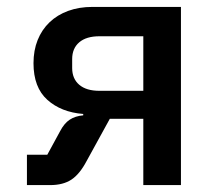

<svg xmlns="http://www.w3.org/2000/svg" viewBox="-20 -536 640 556"><path d="M58 -88H117L154 -156Q166 -179 182 -189.5Q198 -200 221 -202V-206Q157 -211 117 -247Q77 -283 77 -353Q77 -390 89 -420Q101 -450 123.5 -471.5Q146 -493 177.5 -504.5Q209 -516 248 -516H504V0H395V-192H298L231 -70Q211 -32 187 -16Q163 0 125 0H58ZM395 -431H268Q230 -431 209.5 -413.5Q189 -396 189 -365V-339Q189 -308 209.5 -290.5Q230 -273 268 -273H395Z"/></svg>

Font: IBM Plex Mono Medium
Style: Regular
Weight: 500
Monospace: yes
Designer: Mike Abbink, Paul van der Laan, Pieter van Rosmalen
Foundry: Bold Monday
Version: Version 2.3